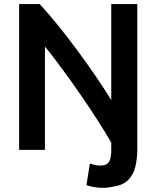

<svg xmlns="http://www.w3.org/2000/svg" viewBox="-20 -725 768 944"><path d="M527 13Q527 52 516 70.5Q505 89 476 89Q462 89 450.5 87Q439 85 422 79L405 185Q425 192 441 194.5Q457 197 468 198Q503 200 529 194Q580 188 607 163Q634 138 644.5 98.5Q655 59 655 8V-705H527V-233Q495 -285 452.5 -347.5Q410 -410 362 -475Q314 -540 266 -599.5Q218 -659 175 -705H74V12H201V-496Q238 -451 282.5 -390.5Q327 -330 372.5 -264.5Q418 -199 458 -136.5Q498 -74 527 -24Z"/></svg>

Font: Repo DemiBold
Style: Regular
Weight: 600
Designer: Stefan Peev
Foundry: Context Ltd
Version: Version 1.502